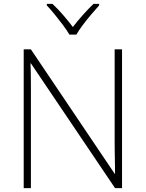

<svg xmlns="http://www.w3.org/2000/svg" viewBox="-20 -968 751 988"><path d="M608 0H572L139 -642H137Q138 -615 138.5 -588.5Q139 -562 139 -536Q139 -510 139 -481V0H102V-714H139L570 -74H572Q572 -97 571.5 -124Q571 -151 570.5 -178.5Q570 -206 570 -231V-714H608ZM337 -790Q325 -811 304.5 -838.5Q284 -866 262 -893Q240 -920 221 -940V-948H250Q278 -922 305.5 -890Q333 -858 355 -829Q377 -858 405.5 -890Q434 -922 461 -948H490V-940Q472 -920 449 -893Q426 -866 405.5 -838.5Q385 -811 373 -790Z"/></svg>

Font: Noto Sans Hebrew ExtraLight
Style: Regular
Weight: 250
Designer: Monotype Design Team
Foundry: Monotype Imaging Inc.
Version: Version 2.003